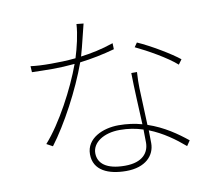

<svg xmlns="http://www.w3.org/2000/svg" viewBox="-87 -890 1174 1030"><g transform="rotate(-10 500.0 -374.5)"><path d="M896 -476 915 -502C872 -537 768 -600 695 -632L679 -609C743 -579 846 -521 896 -476ZM649 -166 650 -95C650 -42 616 8 518 8C417 8 372 -30 372 -86C372 -143 434 -186 523 -186C568 -186 610 -179 649 -166ZM668 -476H637C638 -394 644 -285 648 -195C609 -206 567 -212 521 -212C435 -212 343 -172 343 -85C343 4 424 37 520 37C625 37 677 -20 677 -87L676 -157C750 -128 813 -82 864 -38L883 -66C830 -109 761 -158 674 -187L666 -389C665 -417 666 -436 668 -476ZM431 -782 393 -786C390 -730 373 -660 356 -606C307 -601 263 -600 223 -600C174 -600 142 -602 111 -606L113 -573C145 -572 188 -571 222 -571C263 -571 304 -573 346 -577C300 -450 208 -276 122 -180L155 -162C234 -266 326 -438 377 -580C442 -588 506 -601 567 -618L566 -651C502 -629 442 -617 387 -610C404 -667 420 -742 431 -782Z"/></g></svg>

Font: Harano Aji Gothic ExtraLight
Style: Regular
Weight: 250
Foundry: Masamichi Hosoda
Version: HaranoAjiGothic-ExtraLight version 20230610;ttx 4.39.4